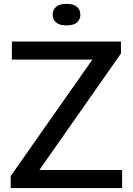

<svg xmlns="http://www.w3.org/2000/svg" viewBox="-20 -950 671 970"><path d="M34 0V-60.5L463.5 -673L467.5 -649H40V-740H591V-679.5L162 -67L158 -91H597V0ZM316 -821.5Q281 -821.5 263.5 -836.2Q246 -851 246 -875.5Q246 -900.5 263.5 -915.5Q281 -930.5 316 -930.5Q351 -930.5 368.5 -915.5Q386 -900.5 386 -875.5Q386 -851 368.5 -836.2Q351 -821.5 316 -821.5Z"/></svg>

Font: Encode Sans SemiExpanded Medium
Style: Regular
Weight: 500
Width: 6
Designer: Multiple Designers
Foundry: Impallari Type
Version: Version 3.002